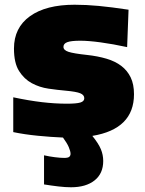

<svg xmlns="http://www.w3.org/2000/svg" viewBox="-20 -571 613 811"><path d="M280 220Q256 220 226.5 216.5Q197 213 166 208V85Q188 90 211.5 93Q235 96 251 96Q268 96 273 91Q278 86 278 79Q278 68 270.5 50.5Q263 33 246 10Q197 8 140.5 2.5Q84 -3 36 -13V-160Q102 -146 157 -139.5Q212 -133 263 -133Q303 -133 319.5 -138Q336 -143 336 -156Q336 -170 319 -177Q302 -184 257 -188Q223 -191 185 -196.5Q147 -202 114.5 -219.5Q82 -237 60.5 -271Q39 -305 39 -366Q39 -454 106.5 -502.5Q174 -551 295 -551Q344 -551 397 -546Q450 -541 523 -530L517 -372Q457 -385 405.5 -392Q354 -399 319 -399Q281 -399 264.5 -393Q248 -387 248 -373Q248 -359 269.5 -352Q291 -345 347 -339Q393 -334 430 -323Q467 -312 492.5 -292.5Q518 -273 532 -244Q546 -215 546 -173Q546 -26 370 3Q396 35 406 59Q416 83 416 109Q416 162 379.5 191Q343 220 280 220Z"/></svg>

Font: Plata Sans Black
Style: Regular
Weight: 900
Designer: Pablo Impallari, Andres Torresi, & Cristiano Sobral
Foundry: Pablo Impallari, Andres Torresi, & Cristiano Sobral
Version: Version 1.00;December 28, 2019;FontCreator 12.0.0.2547 64-bi